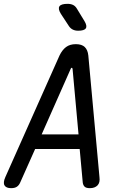

<svg xmlns="http://www.w3.org/2000/svg" viewBox="-45 -970 665 1000"><path d="M172 -270H364L333 -611Q332 -617 328.5 -617Q325 -617 323 -611ZM370 -194H138L60 -19Q54 -5 43 2.5Q32 10 13 10Q-13 10 -21.5 -4.5Q-30 -19 -17 -48L265 -681Q279 -710 299 -725Q319 -740 350 -740Q381 -740 396.5 -725Q412 -710 415 -681L473 -48Q477 -19 463 -4.5Q449 10 423 10Q404 10 396 2.5Q388 -5 386 -19ZM362 -810Q346 -810 334 -816Q322 -822 314 -834L272 -898Q256 -924 264.5 -937Q273 -950 307 -950Q324 -950 336 -944Q348 -938 356 -924L395 -860Q410 -835 402 -822.5Q394 -810 362 -810Z"/></svg>

Font: Maple Mono
Style: Italic
Weight: 400
Italic angle: -10°
Monospace: yes
Designer: subframe7536
Version: Version 7.300